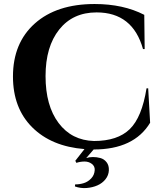

<svg xmlns="http://www.w3.org/2000/svg" viewBox="-20 -734 820 961"><path d="M721.7 -292 731.4 -119.6Q650.4 14.2 448.7 14.2L411.6 57.1Q425.8 52.2 444.6 52Q463.4 51.8 482.2 56.9Q501 62 513.4 77.9Q525.9 93.8 524.9 118.2Q523.9 143.1 508.1 163.1Q492.2 183.1 467.8 193.8Q443.4 204.6 413.6 207Q383.8 209.5 355 199.2L356 189Q378.9 189 399.4 182.6Q419.9 176.3 436.3 159.2Q452.6 142.1 454.1 117.2Q455.1 97.7 439.2 85.9Q423.3 74.2 402.6 74.5Q381.8 74.7 362.3 81.1L356.9 70.8L402.8 12.2Q237.3 -1 141.1 -96.9Q44.9 -192.9 44.9 -351.1Q44.9 -519 154.3 -616.5Q263.7 -713.9 453.6 -713.9Q597.2 -713.9 702.1 -659.7L704.1 -488.3H695.8Q644.5 -671.9 463.4 -671.9Q344.7 -671.9 276.4 -586.2Q208 -500.5 208 -353Q208 -205.1 273.4 -118.2Q338.9 -31.2 450.7 -28.3Q568.4 -28.3 629.4 -87.6Q690.4 -147 713.4 -292Z"/></svg>

Font: Cinzel Bold
Style: Regular
Weight: 700
Designer: Natanael Gama
Version: Version 1.001;PS 001.001;hotconv 1.0.56;makeotf.lib2.0.21325